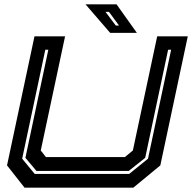

<svg xmlns="http://www.w3.org/2000/svg" viewBox="-20 -868 888 888"><path d="M93.5 0 12.5 -103 139.5 -700H281L168.5 -172L192.5 -141.5H557.5L594.5 -172L707 -700H848.5L721.5 -103L596.5 0ZM140.5 -63.5H577.5L664.5 -134L771.5 -638H757.5L651.5 -138L575.5 -77.5H148.5L97.5 -138L203.5 -638H189.5L82.5 -134ZM613 -716H489.5L375.5 -848H519ZM530.5 -750 484 -813H468L515.5 -750Z"/></svg>

Font: Tourney Expanded Regular
Style: Bold Italic
Weight: 700
Width: 7
Italic angle: -12°
Designer: Tyler Finck
Foundry: Etcetera Type Co
Version: Version 1.010; ttfautohint (v1.8.3)